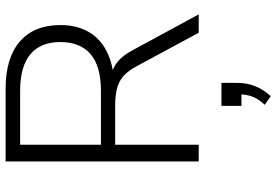

<svg xmlns="http://www.w3.org/2000/svg" viewBox="-174 -572 1008 701"><g transform="rotate(-90 330.5 -221.0)"><path d="M92 0V-705H358Q470 -705 530 -653Q590 -601 590 -505Q590 -443 563 -398.5Q536 -354 483.5 -331Q431 -308 358 -308L369 -321H383Q421 -321 449.5 -301Q478 -281 501 -236L629 0H562L440 -226Q423 -258 403.5 -275Q384 -292 358 -298.5Q332 -305 296 -305H153V0ZM153 -357H350Q439 -357 483.5 -394.5Q528 -432 528 -505Q528 -577 483.5 -614.5Q439 -652 350 -652H153ZM330 263 299 241Q322 216 329.5 194Q337 172 337 148L355 156H295V83H379V140Q379 176 366.5 207Q354 238 330 263Z"/></g></svg>

Font: Nunito Sans 12pt ExtraLight 12pt Light
Style: Regular
Weight: 300
Version: Version 3.101;gftools[0.9.27]